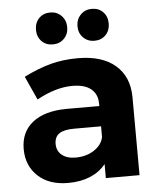

<svg xmlns="http://www.w3.org/2000/svg" viewBox="-54 -804 704 857"><g transform="rotate(-5 298.0 -375.5)"><path d="M386 0V-63Q359 -29 316 -11Q273 7 217 7Q132 7 82 -39.5Q32 -86 32 -161Q32 -237 85.5 -279.5Q139 -322 237 -323H385V-333Q385 -376 356.5 -399.5Q328 -423 273 -423Q198 -423 113 -376L65 -482Q129 -514 185 -529Q241 -544 308 -544Q416 -544 475.5 -493Q535 -442 536 -351L537 0ZM385 -184V-232H264Q219 -232 197.5 -217.5Q176 -203 176 -171Q176 -140 198.5 -121.5Q221 -103 260 -103Q308 -103 343 -126Q378 -149 385 -184ZM273 -686Q273 -655 253 -635Q233 -615 203 -615Q172 -615 152.5 -635Q133 -655 133 -686Q133 -718 152.5 -738Q172 -758 203 -758Q233 -758 253 -737.5Q273 -717 273 -686ZM459 -686Q459 -655 439.5 -635Q420 -615 389 -615Q359 -615 339 -635Q319 -655 319 -686Q319 -717 339 -737.5Q359 -758 389 -758Q420 -758 439.5 -738Q459 -718 459 -686Z"/></g></svg>

Font: Montserrat arm2 SemiBold
Style: Regular
Weight: 600
Designer: Julieta Ulanovsky
Foundry: Julieta Ulanovsky
Version: Version 6.000